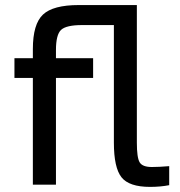

<svg xmlns="http://www.w3.org/2000/svg" viewBox="-20 -730 712 759"><path d="M304.2 -630.9Q241.7 -630.9 221.4 -611.8Q201.2 -592.8 201.2 -532.2V-500H348.1V-421.9H201.2V0H109.9V-421.9H37.1V-500H109.9V-536.1Q109.9 -634.8 149.9 -672.4Q189.9 -710 291 -710H521V-166Q521 -106.9 532 -88.4Q543 -69.8 580.1 -69.8Q608.9 -69.8 648.9 -73.2V2Q614.3 8.8 573.2 8.8Q490.2 8.8 460.2 -29.3Q430.2 -67.4 430.2 -166V-630.9Z"/></svg>

Font: LT Wave Text
Style: Regular
Weight: 400
Designer: Daniel Lyons
Version: Version 2.5 (Glyphs App)